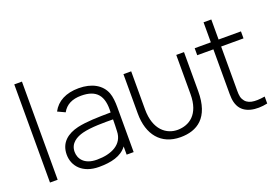

<svg xmlns="http://www.w3.org/2000/svg" viewBox="-101 -1036 1943 1351"><g transform="rotate(-20 870.0 -360.0)"><path d="M80 0H137.5V-735H80Z M297.5 -452.5 353 -426.5C380 -476 428 -499.5 494 -499.5C609 -499.5 657 -442.5 649.5 -317.5C551.5 -316.5 468 -315 399.5 -299.5C321 -281 257.5 -235.5 257.5 -144C257.5 -59 319 15 443.5 15C533.5 15 610.5 -2.5 654 -61.5V0H706.5V-336.5C706.5 -375 703 -415.5 692 -444.5C665.5 -514 595 -555 496 -555C400.5 -555 332.5 -519 297.5 -452.5ZM316.5 -143.5C316.5 -209.5 371.5 -238 419 -250.5C486 -267.5 582 -266.5 649 -266C648.5 -237.5 648 -201 646.5 -178C644.5 -80.5 556.5 -38 446.5 -38C349.5 -38 316.5 -94 316.5 -143.5Z M1054 14.5C1178 14.5 1280 -48 1280 -247.5V-540H1222V-247C1222 -93 1138 -42.5 1053.5 -41C969 -40 884.5 -101.5 884.5 -255V-540H826.5V-244.5C826.5 -87 908 14.5 1054 14.5Z M1706.5 0V-52C1626 -39 1574 -45.5 1550 -91.5C1537 -116 1539 -142.5 1539 -188.5V-487.5H1706.5V-540H1539V-690H1481V-540H1360V-487.5H1481V-187.5C1481 -137.5 1479.5 -101 1497.5 -63.5C1530.5 6 1620.5 18.5 1706.5 0Z"/></g></svg>

Font: Eudonet Light
Style: Regular
Weight: 300
Designer: Mikhail Sharanda
Foundry: Mikhail Sharanda
Version: Version 4.503;Glyphs 3.1.2 (3151)